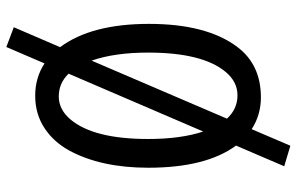

<svg xmlns="http://www.w3.org/2000/svg" viewBox="-194 -684 987 640"><g transform="rotate(90 300.0 -364.5)"><path d="M376 -627Q343.8 -662.1 298.3 -662.1Q252.9 -662.1 219.7 -622.1Q155.8 -544.9 155.8 -364.3Q155.8 -252.4 182.6 -175.8ZM465.8 -657.2Q539.6 -557.1 539.6 -364.7Q539.6 -207.5 482.4 -101.6Q453.6 -48.8 406.7 -18.3Q359.9 12.2 299.6 12.2Q239.3 12.2 191.9 -19L137.2 108.4L71.3 83.5L137.7 -70.8Q60.1 -174.8 60.1 -366.9Q60.1 -559.1 136.7 -661.1Q195.8 -740.2 305.2 -740.2Q363.3 -740.2 411.1 -709.5L466.3 -838.4L534.7 -817.9ZM226.1 -99.1Q257.8 -66.4 302 -66.4Q346.2 -66.4 379.4 -106.4Q443.8 -183.6 443.8 -364.3Q443.8 -473.1 418.9 -547.9Z"/></g></svg>

Font: Oxygen Mono
Style: Regular
Weight: 400
Designer: Vernon Adams
Foundry: Vernon Adams
Version: Version 0.201; ttfautohint (v0.8) -r 50 -G 200 -x